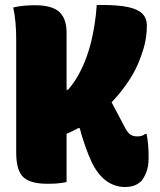

<svg xmlns="http://www.w3.org/2000/svg" viewBox="-20 -730 640 770"><path d="M402 -368Q422 -330 442.5 -291.5Q463 -253 483 -215Q493 -197 503.5 -190Q514 -183 531 -183Q541 -183 549 -185.5Q557 -188 562 -193H568Q570 -182 571.5 -171.5Q573 -161 574 -150Q575 -139 575.5 -126.5Q576 -114 576 -97Q576 -62 566.5 -38.5Q557 -15 546 -3Q538 4 528.5 9.5Q519 15 507 17.5Q495 20 480 20Q454 20 429.5 9Q405 -2 385 -23.5Q365 -45 349 -77Q341 -94 335 -109Q329 -124 323.5 -139.5Q318 -155 312 -173.5Q306 -192 300 -216H266ZM390 -710Q455 -710 494 -701.5Q533 -693 551 -675Q569 -657 569 -628Q569 -604 565.5 -579.5Q562 -555 554 -529.5Q546 -504 534 -475Q519 -440 496.5 -406Q474 -372 447 -341Q420 -310 389 -283.5Q358 -257 324.5 -235Q291 -213 257.5 -198Q224 -183 193 -176L194 -370H253Q265 -384 275.5 -399Q286 -414 295 -430.5Q304 -447 312.5 -465.5Q321 -484 328 -504Q338 -531 345.5 -562Q353 -593 359 -630Q365 -667 368 -710ZM33 -700Q54 -705 75.5 -707Q97 -709 120 -709Q188 -709 217.5 -682.5Q247 -656 247 -598Q247 -524 247 -449Q247 -374 247 -299.5Q247 -225 247 -150Q247 -75 247 0Q229 4 211 5.5Q193 7 170 7Q101 7 73 -20Q45 -47 45 -117Q45 -184 45 -258Q45 -332 45 -411Q45 -490 45 -570Q45 -609 42 -641Q39 -673 33 -700Z"/></svg>

Font: Recursive Casual Black
Style: Regular
Weight: 900
Version: Version 1.047